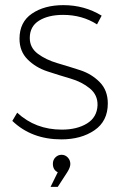

<svg xmlns="http://www.w3.org/2000/svg" viewBox="-20 -542 477 748"><path d="M96 -394Q96 -356 127.5 -332.5Q159 -309 203.5 -296Q248 -283 292.5 -268.5Q337 -254 368.5 -222Q400 -190 400 -139Q400 -70 348 -34.5Q296 1 219 1Q103 1 28 -71L47 -103Q118 -37 221 -37Q280 -37 319 -61Q358 -85 360 -132Q361 -172 330 -197.5Q299 -223 254.5 -236Q210 -249 164.5 -264Q119 -279 87.5 -310.5Q56 -342 56 -391Q56 -456 104.5 -489Q153 -522 227 -522Q309 -522 376 -481L358 -447Q300 -484 226 -484Q168 -484 132 -461.5Q96 -439 96 -394ZM254 97Q254 110 242 129L205 186H177L205 129Q186 120 186 96Q186 81 196 71Q206 61 220 61Q234 61 244 71.5Q254 82 254 97Z"/></svg>

Font: Montserrat Ultra Light
Style: Regular
Weight: 200
Designer: Julieta Ulanovsky
Foundry: Julieta Ulanovsky
Version: Version 3.100;PS 003.100;hotconv 1.0.88;makeotf.lib2.5.64775